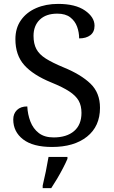

<svg xmlns="http://www.w3.org/2000/svg" viewBox="-20 -744 584 985"><path d="M247 10Q149 10 98.5 -29Q48 -68 48 -131Q48 -161 67 -179.5Q86 -198 120 -198Q122 -157 136 -120.5Q150 -84 179 -61.5Q208 -39 255 -39Q322 -39 360 -71.5Q398 -104 398 -165Q398 -202 383.5 -227.5Q369 -253 335.5 -275Q302 -297 243 -321Q150 -359 104.5 -410Q59 -461 59 -543Q59 -600 87.5 -640.5Q116 -681 165.5 -702.5Q215 -724 278 -724Q367 -724 416 -690Q465 -656 465 -612Q465 -580 443.5 -563.5Q422 -547 386 -547Q386 -578 375.5 -607Q365 -636 340.5 -655Q316 -674 274 -674Q216 -674 184 -643Q152 -612 152 -560Q152 -520 166.5 -492.5Q181 -465 215 -443.5Q249 -422 307 -398Q395 -362 444 -315Q493 -268 493 -191Q493 -96 426.5 -43Q360 10 247 10ZM199 208Q207 175 215 136Q223 97 229 61H326V71Q317 92 303 119Q289 146 273 173Q257 200 243 221H199Z"/></svg>

Font: Noto Serif Yezidi
Style: Regular
Weight: 400
Designer: Dalton Maag Ltd
Foundry: Dalton Maag Ltd
Version: Version 1.001; ttfautohint (v1.8.4.7-5d5b)